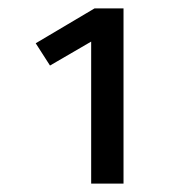

<svg xmlns="http://www.w3.org/2000/svg" viewBox="-20 -759 440 457"><path d="M274 -739V-322H197V-660L99 -603L65 -656L205 -739Z"/></svg>

Font: Firava
Style: Regular
Weight: 400
Designer: Carrois Corporate & Edenspiekermann AG
Foundry: Greg Finn Gibson
Version: Version 5.000